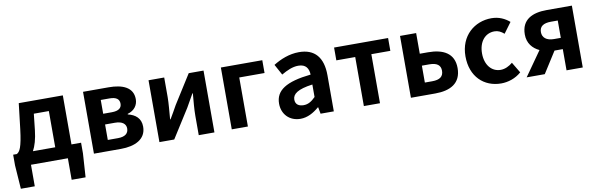

<svg xmlns="http://www.w3.org/2000/svg" viewBox="-50 -1045 5330 1712"><g transform="rotate(-10 2615.0 -189.5)"><path d="M15 -20 30 195H156V0H490V195H616L630 -20V-116H543V-560H144L117 -330C97 -166 76 -131 48 -116H15ZM244 -298 260 -444H396V-116H194C217 -158 235 -217 244 -298Z M726 0H970C1098 0 1200 -47 1200 -161C1200 -237 1152 -276 1084 -292V-297C1148 -315 1178 -362 1178 -414C1178 -522 1082 -560 958 -560H726ZM869 -239H958C1026 -239 1057 -210 1057 -170C1057 -127 1028 -99 961 -99H869ZM948 -461C1011 -461 1037 -438 1037 -398C1037 -360 1011 -336 946 -336H869V-461Z M1319 0H1453L1617 -259C1635 -292 1665 -344 1684 -377H1688C1682 -307 1675 -233 1675 -176V0H1817V-560H1683L1519 -300C1502 -267 1471 -216 1452 -183H1448C1453 -252 1461 -327 1461 -383V-560H1319Z M1974 0H2120V-444H2349V-560H1974Z M2595 14C2659 14 2715 -18 2764 -60H2767L2778 0H2898V-327C2898 -489 2825 -574 2683 -574C2595 -574 2515 -541 2449 -500L2502 -403C2554 -433 2604 -456 2656 -456C2725 -456 2749 -414 2751 -359C2526 -335 2429 -272 2429 -152C2429 -57 2495 14 2595 14ZM2643 -101C2600 -101 2569 -120 2569 -164C2569 -214 2615 -251 2751 -269V-156C2716 -121 2685 -101 2643 -101Z M2999 -444H3170V0H3316V-444H3488V-560H2999Z M3817 0C3952 0 4052 -50 4052 -189C4052 -324 3952 -373 3817 -373H3742V-560H3596V0ZM3809 -265C3878 -265 3911 -240 3911 -190C3911 -137 3878 -112 3809 -112H3742V-265Z M4412 14C4474 14 4542 -7 4595 -54L4537 -151C4506 -125 4468 -106 4428 -106C4347 -106 4289 -174 4289 -279C4289 -385 4347 -454 4432 -454C4464 -454 4490 -441 4518 -417L4588 -512C4547 -547 4494 -574 4425 -574C4273 -574 4139 -466 4139 -279C4139 -94 4257 14 4412 14Z M4644 0H4808L4930 -192H5005V0H5152V-560H4924C4795 -560 4694 -515 4694 -379C4694 -299 4739 -248 4799 -220ZM4943 -451H5005V-294H4943C4876 -294 4839 -325 4839 -375C4839 -427 4876 -451 4943 -451Z"/></g></svg>

Font: Noto Sans KR Bold
Style: Regular
Weight: 700
Designer: Ryoko NISHIZUKA  (kana & ideographs); Paul D. Hunt (Latin, Greek & Cyrillic); Wenlong ZHANG  (bopomofo); Sandoll Communi
Foundry: Adobe Systems Incorporated
Version: Version 1.004;PS 1.004;hotconv 1.0.82;makeotf.lib2.5.63406